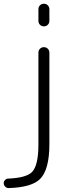

<svg xmlns="http://www.w3.org/2000/svg" viewBox="-41 -793 395 1010"><path d="M161.1 -683.6V-744.1Q161.1 -756.8 169.4 -765.1Q177.7 -773.4 189.9 -773.4Q202.1 -773.4 210.4 -765.1Q218.8 -756.8 218.8 -744.1V-683.6Q218.8 -670.9 210.4 -662.6Q202.1 -654.3 189.9 -654.3Q177.7 -654.3 169.4 -662.6Q161.1 -670.9 161.1 -683.6ZM5.9 196.3Q4.9 196.3 4.9 196.3Q-5.9 196.3 -12.7 189.5Q-21.5 181.6 -21.5 169.9Q-21.5 161.1 -14.6 154.3Q-7.8 146.5 2 146.5Q96.7 142.6 127 112.3Q161.1 78.1 161.1 -33.2V-515.6Q161.1 -528.3 169.4 -536.6Q177.7 -544.9 189.9 -544.9Q202.1 -544.9 210.4 -536.6Q218.8 -528.3 218.8 -515.6V-35.2Q218.8 99.6 169.9 148.4Q126 192.4 5.9 196.3Z"/></svg>

Font: irohamaru Light
Style: Regular
Weight: 200
Designer: [Source Han Sans]
Ryoko NISHIZUKA  (kana & ideographs); Paul D. Hunt (Latin, Greek & Cyrillic); Wenlong ZHANG  (bopomofo
Version: Version 1.01